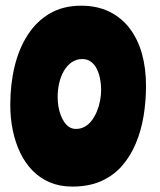

<svg xmlns="http://www.w3.org/2000/svg" viewBox="-20 -648 576 691"><path d="M240.5 23.5Q196 23.5 160.5 8.8Q125 -6 98 -33.2Q71 -60.5 53.2 -97.2Q35.5 -134 26.2 -178Q17 -222 17 -270.5Q17 -345 32.8 -409.8Q48.5 -474.5 80.5 -523.5Q112.5 -572.5 160.2 -600Q208 -627.5 272 -627.5Q329 -627.5 372.5 -606.5Q416 -585.5 445.8 -547Q475.5 -508.5 490.5 -455.8Q505.5 -403 505.5 -339.5Q505.5 -284.5 497 -231.8Q488.5 -179 469.2 -132.8Q450 -86.5 419.2 -51.2Q388.5 -16 344.2 3.8Q300 23.5 240.5 23.5ZM253.5 -184Q271 -184 285.5 -192.2Q300 -200.5 310.8 -215Q321.5 -229.5 329 -247.8Q336.5 -266 340.2 -286Q344 -306 344 -324.5Q344 -345.5 340 -365.2Q336 -385 328 -400.8Q320 -416.5 307 -426Q294 -435.5 276.5 -435.5Q254.5 -435.5 237.8 -423.8Q221 -412 209.8 -392.5Q198.5 -373 193 -348.8Q187.5 -324.5 187.5 -299Q187.5 -281.5 190.2 -265Q193 -248.5 198.5 -233.8Q204 -219 212 -207.8Q220 -196.5 230.2 -190.2Q240.5 -184 253.5 -184Z"/></svg>

Font: Gluten
Style: Bold
Weight: 700
Designer: Tyler Finck
Foundry: Etcetera Type Company
Version: Version 1.204